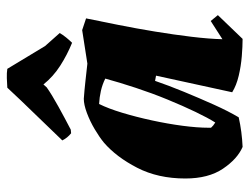

<svg xmlns="http://www.w3.org/2000/svg" viewBox="-108 -646 765 590"><g transform="rotate(-90 275.0 -350.5)"><path d="M119 12Q82 -4 52 -48.5Q22 -93 22 -164Q22 -248 55 -312Q88 -376 132 -414Q149 -428 173.5 -442.5Q198 -457 223.5 -466.5Q249 -476 267 -476Q294 -474 321 -471Q348 -468 375 -465L478 -481L514 -469Q505 -425 494 -370Q483 -315 473.5 -257Q464 -199 457.5 -145Q451 -91 450 -50L506 -86L524 -64L451 12Q428 12 397.5 9.5Q367 7 337.5 0Q308 -7 287 -20L338 -254L322 -257Q308 -216 288.5 -168.5Q269 -121 249 -76.5Q229 -32 210 0Q188 5 165 8Q142 11 119 12ZM194 -72Q208 -94 226.5 -132.5Q245 -171 264.5 -218.5Q284 -266 300.5 -316Q317 -366 329 -410Q311 -419 291 -423.5Q271 -428 251 -429Q237 -401 224 -358Q211 -315 200.5 -266.5Q190 -218 184 -172.5Q178 -127 178 -93V-85Q184 -78 194 -72ZM172 -516 161 -515Q147 -526 139 -542Q177 -582 219.5 -625.5Q262 -669 301 -711Q314 -712 330.5 -712.5Q347 -713 359 -711L429 -595L469 -550Q464 -541 455.5 -530.5Q447 -520 439 -512Q402 -527 368.5 -548.5Q335 -570 311 -600L302 -590Q281 -575 243 -554Q205 -533 172 -516Z"/></g></svg>

Font: Albura ExtraBold
Style: Italic
Weight: 758
Italic angle: -7°
Designer: Mercedes Jáuregui
Foundry: Omnibus-Type Team
Version: Version 1.000; ttfautohint (v1.8.3)